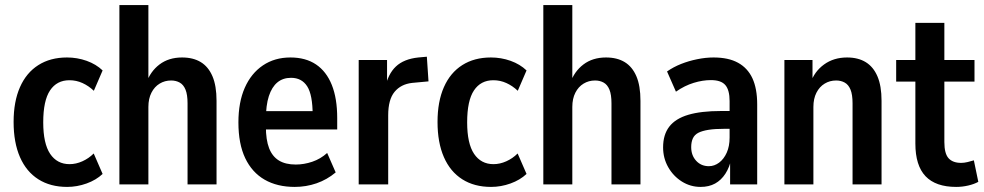

<svg xmlns="http://www.w3.org/2000/svg" viewBox="-20 -725 3870 755"><path d="M244 10Q178 10 130.8 -20Q83.5 -50 58.5 -107.2Q33.5 -164.5 33.5 -245.5Q33.5 -325.5 58.5 -382.2Q83.5 -439 130.8 -469Q178 -499 243.5 -499Q283.5 -499 320.8 -485.8Q358 -472.5 383.5 -448L349 -368Q328.5 -387.5 304.2 -398.5Q280 -409.5 253 -409.5Q203.5 -409.5 176.8 -369.5Q150 -329.5 150 -244Q150 -160.5 177.2 -120Q204.5 -79.5 253.5 -79.5Q279 -79.5 304 -90.8Q329 -102 348.5 -121.5L383.5 -41Q358 -17 320.5 -3.5Q283 10 244 10Z M449.5 0V-705H563.5V-398.5H555.5Q571 -444 607.2 -471.5Q643.5 -499 696 -499Q739.5 -499 769.5 -480.8Q799.5 -462.5 815.5 -425Q831.5 -387.5 831.5 -328.5V0H717.5V-318.5Q717.5 -353 709.5 -372.5Q701.5 -392 686.8 -400.2Q672 -408.5 653 -408.5Q628 -408.5 607.8 -396.2Q587.5 -384 575.5 -360.5Q563.5 -337 563.5 -304.5V0Z M1139 10Q1070 10 1020.5 -18.5Q971 -47 944.2 -103.2Q917.5 -159.5 917.5 -243.5Q917.5 -323 942.5 -379.8Q967.5 -436.5 1013.8 -467.8Q1060 -499 1122 -499Q1182 -499 1222.8 -471.5Q1263.5 -444 1284.8 -391Q1306 -338 1306 -261V-216H1011V-288H1224L1209.5 -271.5Q1209.5 -352 1188 -385.5Q1166.5 -419 1124.5 -419Q1092.5 -419 1070.8 -401Q1049 -383 1037.2 -347Q1025.5 -311 1025.5 -254.5V-227.5Q1025.5 -175 1038.2 -142.2Q1051 -109.5 1076.8 -93.8Q1102.5 -78 1143 -78Q1175.5 -78 1208 -89Q1240.5 -100 1266.5 -123.5L1300 -47Q1266 -18.5 1224.8 -4.2Q1183.5 10 1139 10Z M1390.5 0V-489H1502V-378H1494Q1505.5 -434 1536.8 -463.5Q1568 -493 1625 -499L1658.5 -502L1665 -405L1600.5 -399Q1556.5 -394 1531.5 -363.8Q1506.5 -333.5 1506.5 -271.5V0Z M1911 10Q1845 10 1797.8 -20Q1750.5 -50 1725.5 -107.2Q1700.5 -164.5 1700.5 -245.5Q1700.5 -325.5 1725.5 -382.2Q1750.5 -439 1797.8 -469Q1845 -499 1910.5 -499Q1950.5 -499 1987.8 -485.8Q2025 -472.5 2050.5 -448L2016 -368Q1995.5 -387.5 1971.2 -398.5Q1947 -409.5 1920 -409.5Q1870.5 -409.5 1843.8 -369.5Q1817 -329.5 1817 -244Q1817 -160.5 1844.2 -120Q1871.5 -79.5 1920.5 -79.5Q1946 -79.5 1971 -90.8Q1996 -102 2015.5 -121.5L2050.5 -41Q2025 -17 1987.5 -3.5Q1950 10 1911 10Z M2116.5 0V-705H2230.5V-398.5H2222.5Q2238 -444 2274.2 -471.5Q2310.5 -499 2363 -499Q2406.5 -499 2436.5 -480.8Q2466.5 -462.5 2482.5 -425Q2498.5 -387.5 2498.5 -328.5V0H2384.5V-318.5Q2384.5 -353 2376.5 -372.5Q2368.5 -392 2353.8 -400.2Q2339 -408.5 2320 -408.5Q2295 -408.5 2274.8 -396.2Q2254.5 -384 2242.5 -360.5Q2230.5 -337 2230.5 -304.5V0Z M2735 10Q2695 10 2661.2 -11.2Q2627.5 -32.5 2607.5 -67.8Q2587.5 -103 2587.5 -145.5Q2587.5 -195.5 2611.8 -227Q2636 -258.5 2686.2 -273.5Q2736.5 -288.5 2815.5 -288.5H2861.5V-218.5H2829Q2791 -218.5 2766 -214.5Q2741 -210.5 2726 -202.8Q2711 -195 2704.5 -180.8Q2698 -166.5 2698 -146.5Q2698 -114 2717.5 -92.8Q2737 -71.5 2767.5 -71.5Q2789 -71.5 2807.8 -85.5Q2826.5 -99.5 2837.8 -124.8Q2849 -150 2849 -184V-327.5Q2849 -371 2832.2 -390.5Q2815.5 -410 2775.5 -410Q2743 -410 2707.8 -399.2Q2672.5 -388.5 2638 -364.5L2603 -444Q2628 -461.5 2658.2 -473.5Q2688.5 -485.5 2721.8 -492.2Q2755 -499 2786 -499Q2844.5 -499 2882.2 -478.2Q2920 -457.5 2938.8 -417Q2957.5 -376.5 2957.5 -314.5V0H2851V-103H2856.5Q2849 -67.5 2832.5 -42Q2816 -16.5 2791.8 -3.2Q2767.5 10 2735 10Z M3064.5 0V-489H3175V-398.5H3167Q3182.5 -444 3220.5 -471.5Q3258.5 -499 3311 -499Q3354.5 -499 3384.5 -480.5Q3414.5 -462 3430.5 -424.5Q3446.5 -387 3446.5 -328.5V0H3332.5V-318.5Q3332.5 -353 3324.5 -372.5Q3316.5 -392 3301.8 -400.2Q3287 -408.5 3268 -408.5Q3243 -408.5 3222.8 -396.2Q3202.5 -384 3190.5 -360.5Q3178.5 -337 3178.5 -304.5V0Z M3740 10Q3659.5 10 3619.5 -32Q3579.5 -74 3579.5 -160.5V-404H3504V-489H3579.5V-635H3693.5V-489H3812V-404H3693.5V-166.5Q3693.5 -121 3710 -102.8Q3726.5 -84.5 3759.5 -84.5Q3771.5 -84.5 3785 -87.8Q3798.5 -91 3809.5 -94.5L3827 -10Q3811 -1 3787.5 4.5Q3764 10 3740 10Z"/></svg>

Font: Nunito Sans 12pt ExtraLight Condensed
Style: Regular
Weight: 200
Width: 3
Version: Version 3.101;gftools[0.9.27]